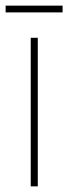

<svg xmlns="http://www.w3.org/2000/svg" viewBox="-38 -661 242 681"><path d="M96 0H71V-527H96ZM184 -641V-617H-18V-641Z"/></svg>

Font: Noto Sans Gujarati ExtraCondensed Thin
Style: Regular
Weight: 100
Width: 2
Designer: Jelle Bosma - Monotype Design Team, Universal Thirst
Foundry: Monotype Imaging Inc.
Version: Version 2.106; ttfautohint (v1.8.4.7-5d5b)